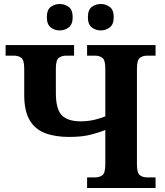

<svg xmlns="http://www.w3.org/2000/svg" viewBox="-20 -939 822 959"><path d="M484 -787Q458 -787 438.5 -802Q419 -817 419 -853Q419 -890 438.5 -904.5Q458 -919 484 -919Q508 -919 528 -904.5Q548 -890 548 -853Q548 -817 528 -802Q508 -787 484 -787ZM278 -787Q253 -787 233.5 -802Q214 -817 214 -853Q214 -890 233.5 -904.5Q253 -919 278 -919Q303 -919 323 -904.5Q343 -890 343 -853Q343 -817 323 -802Q303 -787 278 -787ZM415 0V-53H455Q477 -53 491.5 -64Q506 -75 506 -118V-290Q481 -279 436 -267Q391 -255 325 -255Q256 -255 205.5 -274Q155 -293 128 -339Q101 -385 101 -465V-596Q101 -639 86.5 -650Q72 -661 50 -661H8V-714H350V-661H310Q288 -661 273.5 -650Q259 -639 259 -596V-475Q259 -394 288.5 -363.5Q318 -333 383 -333Q421 -333 455 -341.5Q489 -350 506 -358V-596Q506 -639 491.5 -650Q477 -661 455 -661H415V-714H757V-661H715Q693 -661 678.5 -650Q664 -639 664 -596V-118Q664 -75 678.5 -64Q693 -53 715 -53H757V0Z"/></svg>

Font: Noto Serif
Style: Bold
Weight: 700
Designer: Monotype Design Team
Foundry: Monotype Imaging Inc.
Version: Version 2.014